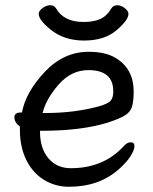

<svg xmlns="http://www.w3.org/2000/svg" viewBox="-20 -690 583 734"><path d="M471 -637Q471 -613 425 -574Q379 -535 301.5 -535Q224 -535 172 -578Q128 -614 128 -637Q128 -648 142.5 -659Q157 -670 172 -670Q187 -670 195 -657Q224 -606 300 -606Q337 -606 362.5 -617Q388 -628 405 -657Q413 -670 428 -670Q443 -670 457 -659Q471 -648 471 -637ZM60 -260H64Q78 -337 150.5 -414.5Q223 -492 319 -492Q383 -492 421 -469Q491 -428 491 -340Q491 -305 485 -283.5Q479 -262 458 -249Q437 -236 391 -221Q290 -190 140 -190H133V-186Q133 -123 165 -85Q197 -47 251 -47Q374 -47 451 -129Q465 -146 479.5 -146Q494 -146 494 -131.5Q494 -117 479 -93Q464 -69 433 -42Q358 24 244 24Q191 24 148 -2.5Q105 -29 80.5 -78.5Q56 -128 56 -195V-206Q35 -222 35 -241Q35 -260 60 -260ZM155 -258Q266 -258 360 -284Q394 -294 403.5 -305.5Q413 -317 413 -341Q413 -422 318 -422Q252 -422 203.5 -366Q155 -310 143 -258Z"/></svg>

Font: LXGW WenKai Medium
Style: Regular
Weight: 500
Designer: LXGW / Fontworks Inc.
Foundry: LXGW / Fontworks Inc.
Version: Version 1.501; October 10, 2024